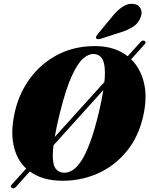

<svg xmlns="http://www.w3.org/2000/svg" viewBox="-20 -961 803 1033"><path d="M44 50.5Q32.5 44 44.5 30.5L121 -54Q69 -102 52.5 -182Q36 -262 62.5 -369.5Q86.5 -466.5 145.5 -544.5Q204.5 -622.5 293 -668Q381.5 -713.5 494 -713Q597.5 -712.5 667 -658.5L736 -734.5Q746.5 -746.5 757.5 -741Q768.5 -734.5 758 -722.5L685.5 -642Q735.5 -593.5 754.2 -517Q773 -440.5 752 -343.5Q727 -226 661.2 -146.5Q595.5 -67 505 -27.2Q414.5 12.5 313 11.5Q208 11 140.5 -38.5L66.5 43.5Q55.5 56.5 44 50.5ZM303 -356.5Q284 -280.5 274.5 -224L541.5 -519.5Q544.5 -546.5 544.5 -568Q544.5 -624 528.5 -646.8Q512.5 -669.5 485.5 -670.5Q457 -672 427 -646Q397 -620 365.8 -551.2Q334.5 -482.5 303 -356.5ZM326 -31.5Q346.5 -31.5 369 -44.5Q391.5 -57.5 415.2 -92.2Q439 -127 463.2 -191Q487.5 -255 512 -357Q528 -424.5 536 -476.5L268 -179.5Q264 -149 264 -125.5Q264 -72 280.8 -52Q297.5 -32 326 -31.5ZM590 -879.5Q616.5 -910.5 643.5 -927Q670.5 -943.5 698 -940Q727 -936.5 736.8 -914.2Q746.5 -892 737 -869.5Q725.5 -836.5 698.2 -818.5Q671 -800.5 635 -789L520 -752Q513 -750 506.2 -750.2Q499.5 -750.5 497 -755.5Q494.5 -760 497.5 -765.5Q500.5 -771 505.5 -777Z"/></svg>

Font: Fraunces 72pt Black
Style: Italic
Weight: 900
Italic angle: -16°
Version: Version 1.000;[b76b70a41]